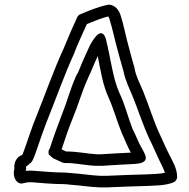

<svg xmlns="http://www.w3.org/2000/svg" viewBox="-20 -777 816 829"><path d="M42 -49C36 -24 42 -4 54 8C59 13 69 17 77 15L95 11C98 11 104 10 104 10H118C158 13 207 18 256 18C266 19 277 19 288 21H290C331 24 364 30 409 32H444C501 30 554 27 611 26C649 24 694 25 730 10C739 6 745 -4 745 -14C744 -53 722 -86 711 -109C696 -138 685 -166 670 -197C643 -253 624 -320 598 -383C583 -418 568 -446 561 -481V-483C553 -510 544 -544 536 -574C523 -619 515 -668 500 -713C494 -731 479 -755 451 -757C449 -757 446 -756 444 -756C401 -747 359 -729 326 -715C321 -713 316 -708 313 -702C294 -660 273 -613 255 -568C212 -475 174 -366 136 -272C122 -240 101 -175 89 -142C83 -126 81 -118 76 -108C52 -101 39 -75 42 -49ZM91 -39C93 -46 94 -51 92 -56V-57C92 -57 117 -77 117 -78C127 -96 131 -109 137 -126C149 -161 170 -222 182 -252C221 -349 259 -457 301 -548V-549C316 -589 337 -632 355 -673C384 -685 418 -699 447 -706C449 -704 451 -700 452 -697C465 -656 475 -607 488 -560C496 -531 505 -497 513 -470C522 -427 539 -394 552 -363C576 -304 597 -237 626 -175C641 -146 652 -118 667 -87C676 -68 687 -48 692 -31C669 -26 637 -25 609 -24C552 -23 498 -20 444 -18H411C370 -20 338 -26 295 -29C279 -31 267 -31 260 -32H257C212 -32 165 -37 121 -40H104C96 -40 93 -39 92 -39ZM191 -110C191 -110 208 -94 209 -94C222 -88 237 -81 250 -75C253 -74 258 -73 261 -73C305 -74 345 -63 395 -61H421C468 -64 514 -67 560 -69H561C585 -71 617 -75 608 -105C601 -125 588 -143 584 -153L583 -154C573 -175 563 -200 552 -221C533 -269 520 -325 496 -375C467 -437 458 -527 437 -609C437 -609 426 -656 394 -620C384 -608 372 -590 365 -574C352 -545 336 -512 325 -483C321 -475 320 -470 318 -466L309 -450C284 -395 269 -336 249 -287C232 -243 210 -183 195 -136C195 -135 194 -134 193 -133C189 -126 188 -117 191 -110ZM246 -132C260 -176 279 -230 295 -269C317 -321 333 -379 355 -428L362 -444C366 -452 368 -458 370 -462C370 -462 371 -463 371 -464C379 -485 391 -510 402 -535C414 -474 424 -408 450 -353C470 -309 485 -253 506 -202C506 -202 507 -201 507 -200C519 -175 530 -144 545 -118C504 -116 461 -114 418 -111H397C358 -113 315 -123 265 -123C260 -125 254 -128 246 -132Z"/></svg>

Font: Hussar Pisanka
Style: Out
Weight: 400
Designer: Robert Jablonski
Foundry: Cannot Into Space Fonts
Version: Version 1.070